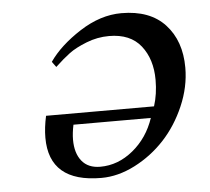

<svg xmlns="http://www.w3.org/2000/svg" viewBox="-42 -536 637 583"><g transform="rotate(-5 276.5 -244.5)"><path d="M93.3 -200.2H422.4Q434.1 -236.8 434.1 -279.8Q434.1 -342.8 401.9 -383.8Q369.6 -424.8 304.7 -424.8Q269 -424.8 235.6 -411.6Q202.1 -398.4 182.4 -383.8Q162.6 -369.1 137.2 -345.2L125 -361.8Q157.7 -409.2 220.9 -450Q284.2 -490.7 348.1 -490.7Q435.1 -490.7 481.2 -440.7Q527.3 -390.6 527.3 -309.1Q527.3 -250.5 502.4 -192.9Q477.5 -135.3 438 -92.8Q398.4 -50.3 346.9 -23.9Q295.4 2.4 244.6 2.4Q85.4 2.4 85.4 -133.8Q85.4 -164.6 93.3 -200.2ZM409.7 -166H173.8Q168.5 -140.6 168.5 -120.6Q168.5 -79.6 187.7 -55.7Q207 -31.7 244.1 -31.7Q298.3 -31.7 344 -69.1Q389.6 -106.4 409.7 -166Z"/></g></svg>

Font: Flanker
Style: Italic
Weight: 400
Italic angle: -12°
Designer: Flanker
Version: Version 2.027